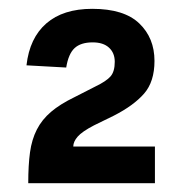

<svg xmlns="http://www.w3.org/2000/svg" viewBox="-20 -738 412 435"><path d="M44 -323Q44 -364 48 -393Q52 -422 63.5 -444.5Q75 -467 95.5 -484.5Q116 -502 149 -518L196 -542Q221 -554 230.5 -565Q240 -576 240 -598Q240 -618 227 -630Q214 -642 190 -642Q163 -642 149 -629Q135 -616 130 -585L40 -590Q47 -652 85 -685Q123 -718 189 -718Q261 -718 295.5 -685Q330 -652 330 -600Q330 -553 306.5 -526Q283 -499 238 -476L193 -454Q166 -440 156 -428.5Q146 -417 146 -406H331V-323Z"/></svg>

Font: Geist
Style: Bold
Weight: 400
Designer: Basement.studio, Andrés Briganti, Mateo Zaragoza
Foundry: Basement.studio, Vercel, Andrés Briganti, Guido Ferreyra, Mateo Zaragoza
Version: Version 1.401